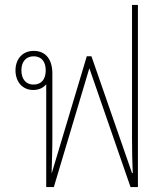

<svg xmlns="http://www.w3.org/2000/svg" viewBox="-20 -761 664 781"><path d="M168 0H199L343 -482H344L511 0H541V-741H517V-202C517 -145 518 -103 520 -57H517L352 -532H333L191 -58H190C191 -105 193 -145 193 -202V-462C193 -518 167 -554 117 -554C70 -554 43 -519 43 -475C43 -430 70 -395 115 -395C139 -395 156 -404 168 -418ZM116 -417C86 -417 67 -439 67 -475C67 -510 86 -532 117 -532C149 -532 166 -510 166 -475C166 -439 149 -417 116 -417Z"/></svg>

Font: Noto Sans Thai Looped SemiCondensed Thin
Style: Regular
Weight: 100
Width: 4
Designer: Sasikarn Vongin, Ben Mitchell
Foundry: The Fontpad Ltd
Version: Version 1.001